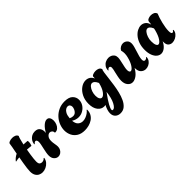

<svg xmlns="http://www.w3.org/2000/svg" viewBox="108 -1645 2819 2819"><g transform="rotate(-45 1517.5 -235.5)"><path d="M172 4Q140 4 111.5 -10.5Q83 -25 65.5 -56Q48 -87 48 -135Q48 -161 53 -203Q58 -245 66.5 -295Q75 -345 84 -395Q64 -394 45.5 -391Q27 -388 9 -384L7 -391Q27 -415 49 -432Q71 -449 95 -460Q108 -526 117 -574.5Q126 -623 126 -632Q126 -649 152.5 -660Q179 -671 212 -671Q241 -671 266.5 -660Q292 -649 301 -623Q295 -617 284 -578.5Q273 -540 261 -485Q280 -484 300 -483Q320 -482 341 -480Q343 -474 344 -467Q345 -460 345 -452Q345 -437 340.5 -419.5Q336 -402 330 -388Q306 -390 285 -392.5Q264 -395 244 -396Q236 -353 229.5 -310Q223 -267 219.5 -232Q216 -197 216 -177Q216 -135 231.5 -121Q247 -107 269 -107Q289 -107 305 -115Q321 -123 328 -134L338 -131Q332 -90 306 -59.5Q280 -29 244 -12.5Q208 4 172 4Z M500 4Q464 4 436 -25.5Q408 -55 408 -109Q408 -135 414 -168Q420 -201 428 -235.5Q436 -270 442 -300.5Q448 -331 448 -351Q448 -372 440.5 -384.5Q433 -397 421 -397Q402 -397 382 -371L376 -375Q375 -391 383 -413Q391 -435 408 -455.5Q425 -476 451.5 -490Q478 -504 514 -504Q567 -504 591 -473.5Q615 -443 615 -400Q615 -393 614.5 -385.5Q614 -378 613 -371Q649 -436 688.5 -470.5Q728 -505 762 -505Q794 -505 809 -480Q824 -455 824 -420Q824 -388 811.5 -355Q799 -322 774.5 -300.5Q750 -279 715 -280L711 -282Q710 -308 694 -323Q678 -338 658 -338Q631 -338 607.5 -311Q584 -284 584 -233Q584 -202 591 -166Q598 -130 598 -105Q598 -75 584 -50Q570 -25 548 -10.5Q526 4 500 4Z M1047 7Q974 7 926 -22.5Q878 -52 854 -100.5Q830 -149 830 -205Q830 -258 850.5 -311.5Q871 -365 910.5 -409Q950 -453 1006.5 -480Q1063 -507 1134 -507Q1222 -507 1262.5 -467.5Q1303 -428 1303 -372Q1303 -324 1277.5 -283.5Q1252 -243 1210 -218.5Q1168 -194 1118 -194Q1092 -194 1065 -202Q1038 -210 1012 -227Q1017 -165 1048 -137Q1079 -109 1122 -109Q1152 -109 1182 -120.5Q1212 -132 1237.5 -150.5Q1263 -169 1277 -190L1284 -185Q1284 -133 1262.5 -96.5Q1241 -60 1206 -37Q1171 -14 1129.5 -3.5Q1088 7 1047 7ZM1070 -263Q1102 -263 1122 -281.5Q1142 -300 1152 -325Q1162 -350 1162 -369Q1162 -392 1149 -407.5Q1136 -423 1113 -423Q1095 -423 1073.5 -410Q1052 -397 1035 -365.5Q1018 -334 1013 -278Q1045 -263 1070 -263Z M1596 200Q1547 200 1515 171Q1483 142 1483 89Q1483 32 1523 -45Q1516 -43 1509 -42Q1502 -41 1495 -41Q1437 -41 1397.5 -91.5Q1358 -142 1358 -232Q1358 -313 1389.5 -375Q1421 -437 1470 -472Q1519 -507 1572 -507Q1609 -507 1639 -488.5Q1669 -470 1688 -429Q1689 -439 1689 -447Q1689 -455 1689 -462Q1689 -479 1715 -490Q1741 -501 1773 -501Q1802 -501 1827 -490Q1852 -479 1860 -453L1862 -447Q1853 -439 1846.5 -395Q1840 -351 1831 -273Q1825 -224 1816 -161.5Q1807 -99 1791.5 -35.5Q1776 28 1751 81.5Q1726 135 1688 167.5Q1650 200 1596 200ZM1563 -156Q1592 -156 1627.5 -203.5Q1663 -251 1684 -340Q1666 -379 1647.5 -395.5Q1629 -412 1610 -412Q1585 -412 1563 -387Q1541 -362 1527.5 -323.5Q1514 -285 1514 -244Q1514 -202 1528 -179Q1542 -156 1563 -156ZM1551 85Q1585 85 1620.5 18.5Q1656 -48 1670 -169Q1594 -66 1564.5 -10.5Q1535 45 1535 68Q1535 85 1551 85Z M2043 4Q1998 4 1967.5 -33Q1937 -70 1937 -132Q1937 -166 1945 -205Q1953 -244 1961 -279Q1968 -305 1972.5 -327.5Q1977 -350 1977 -364Q1977 -382 1969.5 -390Q1962 -398 1952 -398Q1942 -398 1932 -391.5Q1922 -385 1916 -372L1908 -375Q1908 -416 1928 -445Q1948 -474 1979 -489Q2010 -504 2042 -504Q2068 -504 2092 -493.5Q2116 -483 2131.5 -461Q2147 -439 2147 -406Q2147 -386 2141.5 -358Q2136 -330 2129 -300Q2122 -269 2115.5 -237.5Q2109 -206 2109 -182Q2109 -160 2116 -146Q2123 -132 2137 -132Q2163 -132 2195.5 -180Q2228 -228 2248 -309Q2252 -325 2255 -343Q2258 -361 2258 -380Q2258 -395 2256 -410.5Q2254 -426 2250 -442V-449Q2266 -476 2291.5 -490Q2317 -504 2343 -504Q2378 -504 2406 -480Q2434 -456 2434 -410Q2434 -383 2424 -347.5Q2414 -312 2402 -274Q2390 -237 2380 -201Q2370 -165 2370 -137Q2370 -96 2399 -96Q2407 -96 2418.5 -100.5Q2430 -105 2440 -119L2447 -117Q2447 -81 2427.5 -53.5Q2408 -26 2378 -11Q2348 4 2316 4Q2275 4 2242.5 -26Q2210 -56 2210 -124V-126Q2169 -56 2125 -26Q2081 4 2043 4Z M2865 5Q2830 5 2804 -18Q2778 -41 2778 -93Q2778 -98 2778 -103Q2778 -108 2779 -113Q2749 -53 2711.5 -24.5Q2674 4 2636 4Q2601 4 2570 -20.5Q2539 -45 2520 -93Q2501 -141 2501 -209Q2501 -279 2520.5 -334Q2540 -389 2572 -427Q2604 -465 2642 -484.5Q2680 -504 2716 -504Q2756 -504 2788 -479.5Q2820 -455 2832 -402Q2835 -419 2836.5 -433Q2838 -447 2838 -452Q2839 -479 2865.5 -492Q2892 -505 2924 -505Q2952 -505 2977 -494Q3002 -483 3011 -457L3013 -451Q3001 -424 2989 -386Q2977 -348 2967 -306.5Q2957 -265 2951 -225.5Q2945 -186 2945 -156Q2945 -123 2952 -110.5Q2959 -98 2969 -98Q2986 -98 3000 -122L3008 -118Q3008 -84 2986 -56Q2964 -28 2931 -11.5Q2898 5 2865 5ZM2702 -122Q2728 -122 2759.5 -168.5Q2791 -215 2814 -302Q2816 -311 2818 -319.5Q2820 -328 2821 -336Q2805 -373 2787.5 -388.5Q2770 -404 2753 -404Q2728 -404 2706.5 -377.5Q2685 -351 2671.5 -311Q2658 -271 2658 -231Q2658 -176 2670.5 -149Q2683 -122 2702 -122Z"/></g></svg>

Font: Agbalumo
Style: Regular
Weight: 400
Designer: Raphael Alegbeleye
Foundry: Sorkin Type Co.
Version: Version 1.000; ttfautohint (v1.8.4)